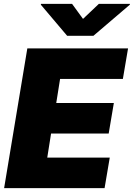

<svg xmlns="http://www.w3.org/2000/svg" viewBox="-20 -979 696 999"><path d="M1.4 0 122.2 -727.3H646.3L619.3 -568.2H292.6L272.7 -443.2H572.4L545.5 -284.1H245.7L225.9 -159.1H551.1L524.1 0ZM355.1 -958.8 411.9 -880.7 494.3 -958.8H656.2L655.5 -954.5L465.9 -792.6H329.5L192.5 -954.5L193.2 -958.8Z"/></svg>

Font: Karasuma Gothic
Style: Italic
Weight: 900
Italic angle: -9.39999°
Designer: Rasmus Andersson / Ryoko Nishizuka
Foundry: Genbu
Version: Version 1.00